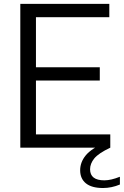

<svg xmlns="http://www.w3.org/2000/svg" viewBox="-20 -760 637 988"><path d="M84.5 0V-740H542.5V-671.5H165V-414H493.5V-345.5H165V-68.5H547.5V0ZM510 207.5Q452 207.5 422.2 183.5Q392.5 159.5 392.5 116Q392.5 74.5 421.5 39.2Q450.5 4 523.5 -28L547.5 0Q487 28.5 465.2 55.2Q443.5 82 443.5 111Q443.5 168 517 168Q551 168 597 149.5V189.5Q554 207.5 510 207.5Z"/></svg>

Font: Encode Sans
Style: Regular
Weight: 400
Designer: Multiple Designers
Foundry: Impallari Type
Version: Version 3.002; ttfautohint (v1.8.3) -l 8 -r 50 -G 200 -x 14 